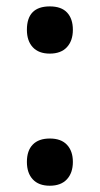

<svg xmlns="http://www.w3.org/2000/svg" viewBox="-20 -572 315 606"><path d="M64.9 -61Q64.9 -96.7 83.5 -115.7Q102.1 -134.8 137.2 -134.8Q172.9 -134.8 191.4 -115Q210 -95.2 210 -61Q210 -26.4 191.2 -6.1Q172.4 14.2 137.2 14.2Q102.1 14.2 83.5 -5.9Q64.9 -25.9 64.9 -61ZM64.9 -478Q64.9 -551.8 137.2 -551.8Q173.8 -551.8 191.9 -532.2Q210 -512.7 210 -478Q210 -443.4 191.2 -423.1Q172.4 -402.8 137.2 -402.8Q102.1 -402.8 83.5 -422.9Q64.9 -442.9 64.9 -478Z"/></svg>

Font: f1_46825          
Style: Regular
Weight: 600
Foundry: Ascender Corporation
Version: Version 1.10